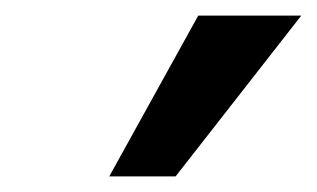

<svg xmlns="http://www.w3.org/2000/svg" viewBox="-20 -731 406 246"><path d="M120 -505 234 -711H366L205 -505Z"/></svg>

Font: Ysabeau Infant
Style: Bold Italic
Weight: 700
Italic angle: -12°
Designer: Christian Thalmann (Catharsis Fonts)
Version: Version 2.001;gftools[0.9.30]; featfreeze: ss01,ss02,lnum